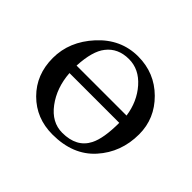

<svg xmlns="http://www.w3.org/2000/svg" viewBox="-107 -555 709 709"><g transform="rotate(45 247.5 -200.0)"><path d="M378 -191H118Q123 -119 161.5 -67.5Q200 -16 255 -16Q330 -16 358 -71Q378 -110 378 -191ZM378 -229Q369 -293 329.5 -338Q290 -383 237 -383Q180 -383 149 -343Q121 -308 117 -229H185ZM254 -414Q340 -414 400 -354.5Q460 -295 460 -213Q460 -119 400.5 -52.5Q341 14 234 14Q149 14 92 -43Q35 -100 35 -187Q35 -273 99.5 -343.5Q164 -414 254 -414Z"/></g></svg>

Font: EB Garamond 08
Style: Regular
Weight: 400
Version: Version 0.016 ; ttfautohint (v1.5)